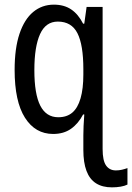

<svg xmlns="http://www.w3.org/2000/svg" viewBox="-20 -567 569 827"><path d="M212 -547Q256 -547 286.5 -526.5Q317 -506 338 -465H343L353 -537H422V75Q422 125 437 146Q452 167 479 167Q493 167 505.5 164Q518 161 529 157V228Q517 234 499.5 237Q482 240 462 240Q421 240 393.5 222.5Q366 205 352.5 169Q339 133 339 79V16Q339 -1 340 -24.5Q341 -48 343 -74H338Q317 -34 285.5 -12Q254 10 209 10Q132 10 87.5 -60Q43 -130 43 -266Q43 -359 64 -421.5Q85 -484 123 -515.5Q161 -547 212 -547ZM229 -474Q177 -474 152.5 -420Q128 -366 128 -265Q128 -162 153.5 -112Q179 -62 231 -62Q268 -62 291.5 -82Q315 -102 327 -143.5Q339 -185 339 -246V-269Q339 -374 313.5 -424Q288 -474 229 -474Z"/></svg>

Font: Noto Sans Display Condensed
Style: Regular
Weight: 400
Width: 3
Designer: Monotype Design Team
Foundry: Monotype Imaging Inc.
Version: Version 2.003